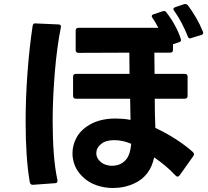

<svg xmlns="http://www.w3.org/2000/svg" viewBox="-20 -898 1040 959"><path d="M544 41Q501 41 461 27Q421 13 392 -16Q366 -41 354 -71Q342 -101 342 -132Q342 -170 359.5 -205.5Q377 -241 412 -265Q469 -306 557 -306Q575 -306 593.5 -304.5Q612 -303 632 -299L630 -405H359Q345 -405 345 -419V-515Q345 -529 359 -529H627L626 -635L372 -634Q358 -634 358 -648V-745Q358 -759 372 -759H771Q757 -786 742 -808Q738 -812 738 -817Q738 -824 748 -827L793 -842Q795 -843 799 -843Q807 -843 811 -836Q834 -807 853 -772.5Q872 -738 883 -704Q884 -702 884 -698Q884 -690 874 -687L844 -677V-649Q844 -635 830 -635H751L752 -529H903Q917 -529 917 -515V-419Q917 -405 903 -405H753Q753 -327 756 -259Q806 -236 855.5 -204.5Q905 -173 943 -139Q949 -133 949 -128Q949 -124 946 -119L877 -22Q873 -16 867 -16Q861 -16 857 -21Q833 -47 806 -69.5Q779 -92 750 -112Q730 -18 651 18Q602 41 544 41ZM143 25Q132 25 129 13Q118 -50 113 -126.5Q108 -203 108 -288Q108 -412 117.5 -537.5Q127 -663 143 -769Q145 -783 158 -781L272 -776Q287 -776 284 -761Q274 -712 266.5 -655.5Q259 -599 254 -539Q249 -479 246 -416.5Q243 -354 243 -294Q243 -209 248.5 -133.5Q254 -58 267 2V6Q267 17 255 17L145 25ZM539 -70Q570 -70 592 -85Q613 -99 623 -123.5Q633 -148 635 -180Q592 -198 551 -198Q531 -198 514 -193.5Q497 -189 484 -178Q461 -159 461 -133Q461 -111 477 -95Q489 -82 505.5 -76Q522 -70 539 -70ZM930 -706Q921 -706 918 -716Q906 -747 888 -781.5Q870 -816 850 -844Q846 -848 846 -852Q846 -859 855 -862L899 -877Q902 -878 906 -878Q912 -878 918 -872Q938 -846 958.5 -811Q979 -776 993 -741Q995 -737 995 -735Q995 -726 985 -723L935 -708Q931 -706 930 -706Z"/></svg>

Font: LINE Seed JP_TTF Bold
Style: Regular
Weight: 700
Designer: LINE & Fontrix & Fontworks
Version: Version 1.009